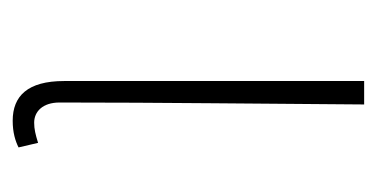

<svg xmlns="http://www.w3.org/2000/svg" viewBox="-162 -404 580 295"><g transform="rotate(90 127.5 -257.0)"><path d="M166 13C184 13 197 9 207 4L200 -26C187 -22 179 -20 169 -20C152 -20 138 -33 138 -59C138 -217 140 -368 141 -527H105V-66C105 -10 128 13 166 13Z"/></g></svg>

Font: Noto Sans T Chinese Thin
Style: Regular
Weight: 100
Designer: Ryoko NISHIZUKA (kana & ideographs); Paul D. Hunt (Latin, Greek & Cyrillic); Wenlong ZHANG (bopomofo); Sandoll Communica
Foundry: Adobe Systems Incorporated
Version: Version 1.000;PS 1;hotconv 1.0.78;makeotf.lib2.5.61930